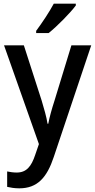

<svg xmlns="http://www.w3.org/2000/svg" viewBox="-20 -786 518 1046"><path d="M393 -756V-766H273C249 -721 209 -661 177 -618V-606H245C291 -642 365 -718 393 -756ZM2 -539 192 -1 172 57C151 121 124 154 71 154C52 154 33 151 19 148V232C37 236 58 240 85 240C185 240 236 180 273 69L477 -539H369L277 -238C262 -192 249 -145 243 -112H239C233 -151 220 -194 207 -238L110 -539Z"/></svg>

Font: Noto Sans Lao Looped SemiCondensed Medium
Style: Regular
Weight: 500
Width: 4
Designer: Mark Frömberg, Ben Mitchell
Foundry: The Fontpad Ltd
Version: Version 1.002